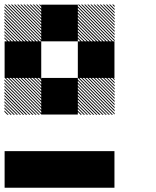

<svg xmlns="http://www.w3.org/2000/svg" viewBox="-21 -688 708 874"><path d="M500.8 -322.5 489.2 -334.2H495L500.8 -328.3ZM500.8 -308.3 475 -334.2H480.8L500.8 -314.2ZM500.8 -294.2 460.8 -334.2H466.7L500.8 -300ZM500.8 -280 446.7 -334.2H452.5L500.8 -285.8ZM500.8 -265.8 432.5 -334.2H438.3L500.8 -271.7ZM500.8 -251.7 418.3 -334.2H424.2L500.8 -257.5ZM500.8 -237.5 404.2 -334.2H410L500.8 -243.3ZM500.8 -223.3 390 -334.2H395.8L500.8 -229.2ZM500.8 -209.2 375.8 -334.2H381.7L500.8 -215ZM500.8 -195 361.7 -334.2H367.5L500.8 -200.8ZM500.8 -180.8 347.5 -334.2H353.3L500.8 -186.7ZM500.8 -166.7 333.3 -334.2H339.2L500.8 -172.5ZM487.5 -165.8 332.5 -320.8V-326.7L493.3 -165.8ZM473.3 -165.8 332.5 -306.7V-312.5L479.2 -165.8ZM459.2 -165.8 332.5 -292.5V-298.3L465 -165.8ZM445 -165.8 332.5 -278.3V-284.2L450.8 -165.8ZM430 -165.8 332.5 -263.3V-270L436.7 -165.8ZM416.7 -165.8 332.5 -250V-255.8L422.5 -165.8ZM402.5 -165.8 332.5 -235.8V-241.7L408.3 -165.8ZM388.3 -165.8 332.5 -221.7V-227.5L394.2 -165.8ZM374.2 -165.8 332.5 -207.5V-213.3L380 -165.8ZM360 -165.8 332.5 -193.3V-199.2L365.8 -165.8ZM345.8 -165.8 332.5 -179.2V-185L351.7 -165.8ZM167.5 -322.5 155.8 -334.2H161.7L167.5 -328.3ZM167.5 -308.3 141.7 -334.2H147.5L167.5 -314.2ZM167.5 -294.2 127.5 -334.2H133.3L167.5 -300ZM167.5 -280 113.3 -334.2H119.2L167.5 -285.8ZM167.5 -265.8 99.2 -334.2H105L167.5 -271.7ZM167.5 -251.7 85 -334.2H90.8L167.5 -257.5ZM167.5 -237.5 70.8 -334.2H76.7L167.5 -243.3ZM167.5 -223.3 56.7 -334.2H62.5L167.5 -229.2ZM167.5 -209.2 42.5 -334.2H48.3L167.5 -215ZM167.5 -195 28.3 -334.2H34.2L167.5 -200.8ZM167.5 -180.8 14.2 -334.2H20L167.5 -186.7ZM167.5 -166.7 0 -334.2H5.8L167.5 -172.5ZM154.2 -165.8 -0.8 -320.8V-326.7L160 -165.8ZM140 -165.8 -0.8 -306.7V-312.5L145.8 -165.8ZM125.8 -165.8 -0.8 -292.5V-298.3L131.7 -165.8ZM111.7 -165.8 -0.8 -278.3V-284.2L117.5 -165.8ZM96.7 -165.8 -0.8 -263.3V-270L103.3 -165.8ZM83.3 -165.8 -0.8 -250V-255.8L89.2 -165.8ZM69.2 -165.8 -0.8 -235.8V-241.7L75 -165.8ZM55 -165.8 -0.8 -221.7V-227.5L60.8 -165.8ZM40.8 -165.8 -0.8 -207.5V-213.3L46.7 -165.8ZM26.7 -165.8 -0.8 -193.3V-199.2L32.5 -165.8ZM12.5 -165.8 -0.8 -179.2V-185L18.3 -165.8ZM500.8 -655.8 489.2 -667.5H495L500.8 -661.7ZM500.8 -641.7 475 -667.5H480.8L500.8 -647.5ZM500.8 -627.5 460.8 -667.5H466.7L500.8 -633.3ZM500.8 -613.3 446.7 -667.5H452.5L500.8 -619.2ZM500.8 -599.2 432.5 -667.5H438.3L500.8 -605ZM500.8 -585 418.3 -667.5H424.2L500.8 -590.8ZM500.8 -570.8 404.2 -667.5H410L500.8 -576.7ZM500.8 -556.7 390 -667.5H395.8L500.8 -562.5ZM500.8 -542.5 375.8 -667.5H381.7L500.8 -548.3ZM500.8 -528.3 361.7 -667.5H367.5L500.8 -534.2ZM500.8 -514.2 347.5 -667.5H353.3L500.8 -520ZM500.8 -500 333.3 -667.5H339.2L500.8 -505.8ZM487.5 -499.2 332.5 -654.2V-660L493.3 -499.2ZM473.3 -499.2 332.5 -640V-645.8L479.2 -499.2ZM459.2 -499.2 332.5 -625.8V-631.7L465 -499.2ZM445 -499.2 332.5 -611.7V-617.5L450.8 -499.2ZM430 -499.2 332.5 -596.7V-603.3L436.7 -499.2ZM416.7 -499.2 332.5 -583.3V-589.2L422.5 -499.2ZM402.5 -499.2 332.5 -569.2V-575L408.3 -499.2ZM388.3 -499.2 332.5 -555V-560.8L394.2 -499.2ZM374.2 -499.2 332.5 -540.8V-546.7L380 -499.2ZM360 -499.2 332.5 -526.7V-532.5L365.8 -499.2ZM345.8 -499.2 332.5 -512.5V-518.3L351.7 -499.2ZM167.5 -655.8 155.8 -667.5H161.7L167.5 -661.7ZM167.5 -641.7 141.7 -667.5H147.5L167.5 -647.5ZM167.5 -627.5 127.5 -667.5H133.3L167.5 -633.3ZM167.5 -613.3 113.3 -667.5H119.2L167.5 -619.2ZM167.5 -599.2 99.2 -667.5H105L167.5 -605ZM167.5 -585 85 -667.5H90.8L167.5 -590.8ZM167.5 -570.8 70.8 -667.5H76.7L167.5 -576.7ZM167.5 -556.7 56.7 -667.5H62.5L167.5 -562.5ZM167.5 -542.5 42.5 -667.5H48.3L167.5 -548.3ZM167.5 -528.3 28.3 -667.5H34.2L167.5 -534.2ZM167.5 -514.2 14.2 -667.5H20L167.5 -520ZM167.5 -500 0 -667.5H5.8L167.5 -505.8ZM154.2 -499.2 -0.8 -654.2V-660L160 -499.2ZM140 -499.2 -0.8 -640V-645.8L145.8 -499.2ZM125.8 -499.2 -0.8 -625.8V-631.7L131.7 -499.2ZM111.7 -499.2 -0.8 -611.7V-617.5L117.5 -499.2ZM96.7 -499.2 -0.8 -596.7V-603.3L103.3 -499.2ZM83.3 -499.2 -0.8 -583.3V-589.2L89.2 -499.2ZM69.2 -499.2 -0.8 -569.2V-575L75 -499.2ZM55 -499.2 -0.8 -555V-560.8L60.8 -499.2ZM40.8 -499.2 -0.8 -540.8V-546.7L46.7 -499.2ZM26.7 -499.2 -0.8 -526.7V-532.5L32.5 -499.2ZM12.5 -499.2 -0.8 -512.5V-518.3L18.3 -499.2ZM333.3 0H500V166.7H333.3ZM166.7 0H500V166.7H166.7ZM0 0H333.3V166.7H0ZM166.7 -333.3H333.3V-166.7H166.7ZM333.3 -500H500V-333.3H333.3ZM0 -500H166.7V-333.3H0ZM166.7 -666.7H333.3V-500H166.7Z"/></svg>

Font: 0xA000-Pixelated
Style: Pixelated
Weight: 400
Version: Version 0.1